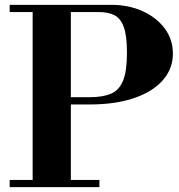

<svg xmlns="http://www.w3.org/2000/svg" viewBox="-20 -774 740 794"><path d="M267 -342V-372H350Q405 -372 439 -386.5Q473 -401 489 -440.5Q505 -480 505 -555Q505 -626 492 -662Q479 -698 453.5 -711Q428 -724 390 -724H20V-754H440Q512 -754 569.5 -728Q627 -702 661 -656.5Q695 -611 695 -552Q695 -490 653.5 -442.5Q612 -395 535 -368.5Q458 -342 350 -342ZM20 0V-30H391V0ZM115 -15V-754H273V-15Z"/></svg>

Font: Libre Bodoni
Style: Bold
Weight: 700
Designer: Pablo Impallari, Rodrigo Fuenzalida
Foundry: Impallari Type
Version: Version 2.005;gftools[0.9.23]